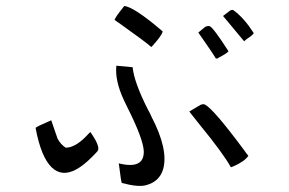

<svg xmlns="http://www.w3.org/2000/svg" viewBox="-20 -640 960 637"><path d="M822 -530Q818 -523 798 -510Q793 -506 790 -503L720 -587L741 -603L742 -604Q751 -610 756 -605Q790 -580 822 -530ZM738 -470Q735 -464 706 -449Q703 -447 702 -446H696Q687 -462 638 -532L661 -551Q670 -555 676 -553Q688 -548 738 -470ZM520 -535Q515 -520 486 -488Q484 -486 482 -484Q463 -501 380 -560Q369 -568 360 -574Q364 -585 386 -612Q390 -617 392 -620Q423 -618 516 -539Q518 -537 520 -535ZM804 -123Q791 -104 754 -88Q750 -86 746 -85Q720 -132 642 -227Q621 -253 608 -270L645 -292Q655 -296 660 -293Q688 -279 789 -143Q798 -130 804 -123ZM384 -33Q381 -42 376 -84Q375 -92 374 -98Q459 -77 457 -139Q455 -180 401 -287Q393 -303 390 -310Q361 -373 366 -422L420 -417Q425 -367 470 -278Q479 -262 482 -254Q540 -143 521 -78Q509 -38 466 -26Q440 -18 384 -33ZM98 -216Q106 -222 139 -236Q145 -239 150 -241L171 -180Q181 -161 198 -150Q229 -150 266 -188Q278 -201 280 -202Q309 -160 306 -144Q305 -142 304 -139Q300 -134 284 -118Q174 -8 121 -133Q107 -167 98 -216Z"/></svg>

Font: cwTeXYen
Style: Medium
Weight: 500
Version: Version 1.17